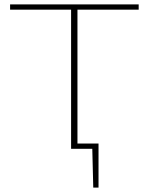

<svg xmlns="http://www.w3.org/2000/svg" viewBox="-20 -678 705 875"><path d="M328 0V-24H429L416 0ZM405 177 400 -24H429V177ZM304 0V-658H333V0ZM26 -634V-658H612V-634Z"/></svg>

Font: Ysabeau Office Thin
Style: Regular
Weight: 250
Designer: Christian Thalmann (Catharsis Fonts)
Version: Version 2.001;gftools[0.9.30]; featfreeze: tnum,lnum,ss02